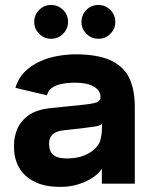

<svg xmlns="http://www.w3.org/2000/svg" viewBox="-20 -728 602 761"><path d="M41 -380Q51.7 -416.7 76.8 -442.2Q102 -467.7 136.3 -483.7Q170.7 -499.7 210.3 -506.5Q250 -513.3 289.3 -512.7Q379 -510.7 427.8 -484.2Q476.7 -457.7 495.5 -412Q514.3 -366.3 514.3 -305V0H383.7V-59.7Q373 -41.7 349.2 -25.2Q325.3 -8.7 291.8 2Q258.3 12.7 219.7 12.7Q156 12.7 115.2 -8.5Q74.3 -29.7 55 -65Q35.7 -100.3 35.7 -142V-157Q35.7 -183 47.3 -214Q59 -245 91.2 -269.5Q123.3 -294 184.7 -300L302.7 -312Q349.3 -316.7 363.8 -322.5Q378.3 -328.3 378.3 -344.3Q378.3 -369 352 -384.7Q325.7 -400.3 278.3 -400.3Q249 -400.3 225.5 -395.7Q202 -391 186.5 -380.5Q171 -370 166 -350.3ZM174.7 -161.7V-156.3Q174.7 -140 180.8 -127Q187 -114 202.7 -107Q218.3 -100 246.7 -100Q288 -100.3 316.7 -113Q345.3 -125.7 361.2 -143.5Q377 -161.3 378.7 -177.3Q382.3 -190.3 383.5 -206.3Q384.7 -222.3 384.3 -236.7Q377 -230 358 -226.8Q339 -223.7 306 -219.7L233 -211.7Q202.3 -208.3 188.5 -195.3Q174.7 -182.3 174.7 -161.7ZM182.3 -574.3Q155 -574.3 135.3 -594Q115.7 -613.7 115.7 -641Q115.7 -669.3 135.3 -688.8Q155 -708.3 182.3 -708.3Q210.3 -708.3 230 -688.8Q249.7 -669.3 249.7 -641Q249.7 -613.7 230 -594Q210.3 -574.3 182.3 -574.3ZM370.3 -574.3Q342 -574.3 322.5 -594Q303 -613.7 303 -641Q303 -669.3 322.5 -688.8Q342 -708.3 370.3 -708.3Q397.7 -708.3 417.3 -688.8Q437 -669.3 437 -641Q437 -613.7 417.3 -594Q397.7 -574.3 370.3 -574.3Z"/></svg>

Font: Nata Sans
Style: Regular
Weight: 400
Designer: Daniel Uzquiano Cruz
Version: Version 1.001